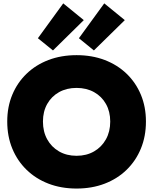

<svg xmlns="http://www.w3.org/2000/svg" viewBox="-20 -1106 910 1140"><path d="M434.5 13.5Q343.5 13.5 268 -15.5Q192.5 -44.5 137.8 -97.8Q83 -151 53 -223.8Q23 -296.5 23 -384.5Q23 -471.5 53 -543.5Q83 -615.5 137.8 -668.2Q192.5 -721 268 -749.8Q343.5 -778.5 435 -778.5Q526 -778.5 601.5 -749.8Q677 -721 731.8 -668.2Q786.5 -615.5 816.5 -543.5Q846.5 -471.5 846.5 -384.5Q846.5 -296.5 816.5 -223.8Q786.5 -151 731.8 -97.8Q677 -44.5 601.5 -15.5Q526 13.5 434.5 13.5ZM434.5 -181Q493.5 -181 538.5 -207Q583.5 -233 609 -278.8Q634.5 -324.5 634.5 -384.5Q634.5 -443.5 609.2 -488.5Q584 -533.5 538.8 -558.8Q493.5 -584 434.5 -584Q375.5 -584 330.5 -558.8Q285.5 -533.5 260.2 -488.5Q235 -443.5 235 -384.5Q235 -324.5 260.2 -278.8Q285.5 -233 330.5 -207Q375.5 -181 434.5 -181ZM355.5 -1086 477.5 -986.5 294.5 -806.5 205 -879ZM599 -1086 721 -986.5 537.5 -806.5 448.5 -879Z"/></svg>

Font: Hepta Slab ExtraLight ExtraBold
Style: Regular
Weight: 800
Version: Version 1.102